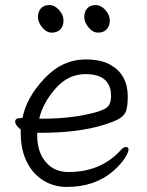

<svg xmlns="http://www.w3.org/2000/svg" viewBox="-20 -721 583 759"><path d="M155 -252Q267 -252 362 -278Q398 -289 408.5 -302Q419 -315 419 -341Q419 -428 318 -428Q249 -428 199 -370.5Q149 -313 135 -252ZM59 -254 69 -255Q84 -334 155 -410Q226 -486 319 -486Q381 -486 418 -464Q485 -425 485 -340Q485 -306 479.5 -286Q474 -266 454 -253.5Q434 -241 389 -227Q289 -196 140 -196H127V-186Q127 -121 160.5 -81Q194 -41 251 -41Q377 -41 455 -125Q468 -140 478 -140Q488 -140 488 -129.5Q488 -119 473.5 -96Q459 -73 429 -46Q356 18 244 18Q193 18 151.5 -7.5Q110 -33 86 -81Q62 -129 62 -195V-209Q40 -226 40 -240Q40 -254 59 -254ZM231 -640Q231 -618 218.5 -605Q206 -592 185 -592Q164 -592 147 -612.5Q130 -633 130 -654Q130 -675 142 -688Q154 -701 175 -701Q196 -701 213.5 -681.5Q231 -662 231 -640ZM414 -640Q414 -618 401.5 -605Q389 -592 368 -592Q347 -592 330 -612.5Q313 -633 313 -654Q313 -675 325 -688Q337 -701 358 -701Q379 -701 396.5 -681.5Q414 -662 414 -640Z"/></svg>

Font: LXGW WenKai Lite
Style: Regular
Weight: 400
Designer: LXGW / Fontworks Inc.
Foundry: LXGW / Fontworks Inc.
Version: Version 1.511; March 25, 2025